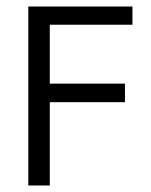

<svg xmlns="http://www.w3.org/2000/svg" viewBox="-20 -570 464 590"><path d="M387 -550H67V0H133V-256H364V-313H133V-494H387Z"/></svg>

Font: Cambay Devanagari
Style: Regular
Weight: 400
Designer: Pooja Saxena
Foundry: Pooja Saxena
Version: Version 1.180;PS 001.180;hotconv 1.0.70;makeotf.lib2.5.58329